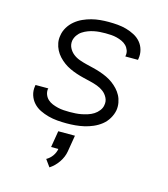

<svg xmlns="http://www.w3.org/2000/svg" viewBox="-114 -617 827 945"><g transform="rotate(15 300.0 -144.5)"><path d="M251 8Q227 8 203.5 6Q180 4 157.5 -2Q135 -8 114.5 -18Q94 -28 79 -44.5Q64 -61 57 -83Q50 -105 54 -129Q54 -131 54.5 -132.5Q55 -134 55 -135H120Q120 -134 120 -133.5Q120 -133 119 -132Q117 -117 122.5 -103Q128 -89 138.5 -79.5Q149 -70 162.5 -64.5Q176 -59 190.5 -55.5Q205 -52 220.5 -51Q236 -50 251 -50Q266 -50 281.5 -51Q297 -52 312 -55Q327 -58 342.5 -63Q358 -68 371.5 -76.5Q385 -85 395.5 -98.5Q406 -112 408 -127Q412 -147 403 -164.5Q394 -182 379.5 -193Q365 -204 347.5 -210.5Q330 -217 311 -221.5Q292 -226 273.5 -230.5Q255 -235 237 -241Q219 -247 202 -255Q185 -263 170 -274Q155 -285 142.5 -298.5Q130 -312 121.5 -328.5Q113 -345 109.5 -364Q106 -383 110 -403Q113 -424 125 -444Q137 -464 155 -479Q173 -494 194 -503.5Q215 -513 236.5 -518.5Q258 -524 279.5 -526Q301 -528 322 -528Q346 -528 369 -526Q392 -524 413.5 -518Q435 -512 455 -501.5Q475 -491 489 -474.5Q503 -458 509 -436Q515 -414 511 -391Q511 -389 510.5 -387.5Q510 -386 510 -385H445Q446 -386 446 -386.5Q446 -387 446 -388Q449 -403 444 -416.5Q439 -430 429.5 -439.5Q420 -449 407 -455Q394 -461 380 -464.5Q366 -468 351.5 -469Q337 -470 322 -470Q308 -470 293.5 -469Q279 -468 264 -465Q249 -462 234.5 -456.5Q220 -451 207 -442.5Q194 -434 185 -421Q176 -408 173 -393Q170 -373 178.5 -356Q187 -339 201.5 -327.5Q216 -316 234 -309.5Q252 -303 270.5 -298.5Q289 -294 307.5 -289.5Q326 -285 344 -279Q362 -273 379 -265Q396 -257 411 -246Q426 -235 438.5 -221.5Q451 -208 459.5 -192Q468 -176 471.5 -156.5Q475 -137 472 -118Q468 -96 455.5 -75Q443 -54 424.5 -39.5Q406 -25 384 -15.5Q362 -6 340 -1Q318 4 295.5 6Q273 8 251 8ZM226 239 200 203Q218 193 230 176Q242 159 245 140H208L222 56H307L293 140Q288 169 270 195.5Q252 222 226 239Z"/></g></svg>

Font: Iosevka SS04 Light Extended
Style: Italic
Weight: 300
Width: 7
Italic angle: -9°
Monospace: yes
Designer: Belleve Invis
Foundry: Belleve Invis
Version: Version 19.0.0; ttfautohint (v1.8.4)